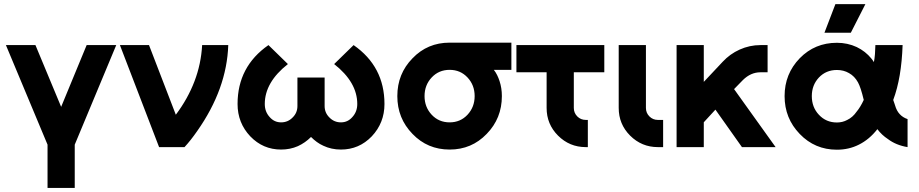

<svg xmlns="http://www.w3.org/2000/svg" viewBox="-20 -721 4504 941"><path d="M9 -500 213 -12V200H346.3V-12L549.7 -500H404.7L279.7 -197.3L153.7 -500Z M567.7 -500 759.7 0H884.3Q899.7 -16.7 915.2 -36.3Q930.7 -56 946.7 -79Q1091.7 -285.3 1098.7 -500H970.7Q965.7 -408 933.2 -322.7Q900.7 -237.3 841.7 -158.7L710.3 -500Z M1295.7 -500Q1144.3 -394.7 1144.3 -211.3Q1144.3 -118.7 1206.7 -52.7Q1269 12 1357.7 12Q1402 12 1440 -4.7Q1458 -13 1474 -24.2Q1490 -35.3 1504.3 -49.7Q1518 -36 1532.8 -25.2Q1547.7 -14.3 1564.7 -6.7Q1604 12 1651 12Q1739.7 12 1802 -52.7Q1864.3 -118.7 1864.3 -211.3Q1864.3 -394.7 1713 -500L1617.7 -407Q1731 -318 1731 -211.3Q1731 -173.7 1707.3 -147.7Q1684.7 -121.3 1651 -121.3Q1617.7 -121.3 1594.7 -145Q1571 -168 1571 -201.3V-341H1437.7V-201.3Q1437.7 -168 1414 -145Q1391 -121.3 1357.7 -121.3Q1324 -121.3 1301.3 -147.7Q1277.7 -173.7 1277.7 -211.3Q1277.7 -318 1391 -407Z M2183.7 -512Q2075.3 -512 2001.7 -435.3Q1927.3 -359.3 1927.3 -250Q1927.3 -141 2001.7 -64.7Q2075.3 12 2183.7 12Q2291.7 12 2365.3 -64.7Q2439.7 -141 2439.7 -250Q2439.7 -289.3 2428.3 -323.7Q2423.3 -339 2416.5 -352.8Q2409.7 -366.7 2400.3 -378.7H2486.3V-512ZM2183.7 -378.7Q2236.3 -378.7 2271.3 -341.3Q2306.3 -304 2306.3 -250Q2306.3 -196.3 2271.3 -158.7Q2236.3 -121.3 2183.7 -121.3Q2130.7 -121.3 2095.7 -158.7Q2060.7 -196.3 2060.7 -250Q2060.7 -304 2095.7 -341.3Q2130.7 -378.7 2183.7 -378.7Z M2511 -500V-366.7H2659V-192Q2659 -112.3 2715 -56.3Q2771.4 0 2851 0H2861V-133.3H2851Q2826.3 -133.3 2809.3 -150.4Q2792.3 -167.6 2792.3 -192V-366.7H2941.7V-500Z M3012.3 -500V-192Q3012.3 -112.3 3068.3 -56.3Q3124.8 0 3204.3 0H3230V-133.3H3204.3Q3179.9 -133.3 3162.8 -150.4Q3145.7 -167.6 3145.7 -192V-500Z M3296 -500V0H3429.3V-121.7L3486.3 -183.7L3616.3 0H3781.3L3577.7 -284.3L3621.3 -329Q3659.7 -366.7 3707 -366.7H3742V-500H3707Q3654 -500 3605 -478Q3557.7 -456.7 3522.3 -418.7L3429.3 -319.7V-500Z M4081.7 -511.3Q3973.7 -511.3 3899.7 -435.7Q3825.3 -359 3825.3 -250Q3825.3 -141 3899.7 -64.3Q3973.7 12.7 4081.7 12.7Q4140.3 12.7 4189.3 -12Q4241 -37.7 4280 -88Q4301.7 -59 4332 -39.3Q4371.7 -9.3 4428 0V-137.3Q4404.3 -145.3 4389.3 -162Q4374.3 -178 4366.7 -204.7Q4365.7 -208.3 4363.3 -215Q4361 -221.7 4357.7 -231Q4378.3 -286 4389.7 -353.3Q4401 -420.7 4403.7 -500H4270.3Q4269.7 -476.7 4268.2 -455.8Q4266.7 -435 4263 -416.7Q4260.3 -421.7 4257 -425.7Q4253.7 -429.7 4250.7 -434Q4221.7 -469.7 4179 -490.3Q4134 -511.3 4081.7 -511.3ZM4081.7 -378Q4115 -378 4141 -362.7Q4168.3 -347.7 4185 -317.3Q4198.3 -293.7 4213.3 -231.3Q4205.3 -214 4196.3 -199.2Q4187.3 -184.3 4178.3 -173.7Q4159.3 -146 4132 -133Q4109.3 -120.7 4081.7 -120.7Q4028.7 -120.7 3993.7 -158.3Q3958.7 -195.3 3958.7 -250Q3958.7 -304 3993.7 -341.3Q4028.7 -378 4081.7 -378ZM4020.7 -560.7H4150L4221.3 -700.7H4074.3Z"/></svg>

Font: Unageo Variable
Style: Regular
Weight: 300
Designer: Richard Sepsi
Foundry: Richard Sepsi
Version: Version 2.200